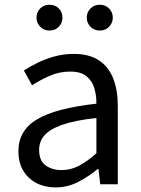

<svg xmlns="http://www.w3.org/2000/svg" viewBox="-20 -787 603 820"><path d="M217.2 13.4Q171.9 13.4 136.1 -4.9Q100.2 -23.2 79.4 -57.9Q58.6 -92.5 58.6 -141.3Q58.6 -230.1 138.5 -277.5Q218.3 -325 391.7 -344.2Q392.1 -379.4 382.8 -410.5Q373.5 -441.7 349.2 -461.5Q324.9 -481.3 280 -481.3Q232.6 -481.3 191.1 -462.8Q149.7 -444.3 117 -422.7L81.9 -486Q107 -502.3 139.8 -518.5Q172.6 -534.7 211.9 -545.7Q251.1 -556.8 294.5 -556.8Q361.2 -556.8 402.8 -529.1Q444.3 -501.4 463.7 -451.5Q483.1 -401.6 483.1 -334V0H408.2L400.5 -64.9H396.7Q358.6 -32.7 313.3 -9.7Q267.9 13.4 217.2 13.4ZM242.8 -60.6Q282 -60.6 317.3 -79Q352.5 -97.4 391.7 -132.4V-283.2Q300.7 -273.1 246.8 -254.3Q193 -235.5 170 -209.1Q147.1 -182.6 147.1 -147.4Q147.1 -100.4 174.9 -80.5Q202.6 -60.6 242.8 -60.6ZM191 -656.5Q167.4 -656.5 151.7 -672.7Q135.9 -688.9 135.9 -711.7Q135.9 -734.8 151.7 -750.8Q167.4 -766.8 191 -766.8Q215.6 -766.8 231.2 -750.8Q246.7 -734.8 246.7 -711.7Q246.7 -688.9 231.2 -672.7Q215.6 -656.5 191 -656.5ZM406.2 -656.5Q382.6 -656.5 366.5 -672.7Q350.5 -688.9 350.5 -711.7Q350.5 -734.8 366.5 -750.8Q382.6 -766.8 406.2 -766.8Q430.2 -766.8 445.9 -750.8Q461.7 -734.8 461.7 -711.7Q461.7 -688.9 445.9 -672.7Q430.2 -656.5 406.2 -656.5Z"/></svg>

Font: Noto Sans SC Thin
Style: Regular
Weight: 100
Designer: Ryoko NISHIZUKA 西塚涼子 (kana, bopomofo & ideographs); Paul D. Hunt (Latin, Greek & Cyrillic); Sandoll Communications 산돌커뮤니
Foundry: Adobe
Version: Version 2.004-H2;hotconv 1.0.118;makeotfexe 2.5.65603